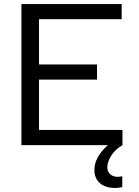

<svg xmlns="http://www.w3.org/2000/svg" viewBox="-20 -718 690 950"><path d="M86 0V-698H582V-623H173V-399H460V-324H173V-75H586V0ZM585 208Q577 209 569.5 210.5Q562 212 550 212Q501 212 474 188Q447 164 447 123Q447 93 461.5 65Q476 37 499.5 13.5Q523 -10 550 -26L586 0Q550 21 530.5 52Q511 83 511 110Q511 132 526 144.5Q541 157 562 157Q569 157 574 156Q579 155 585 154Z"/></svg>

Font: Azeret Mono Thin Light
Style: Regular
Weight: 300
Version: Version 1.002